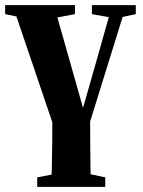

<svg xmlns="http://www.w3.org/2000/svg" viewBox="-22 -493 556 748"><path d="M216 84 27 -473H188L311 -39L286 -19L351 -246L415 -473H470L297 84ZM-2 -438V-473H270V-438L181 -421H80ZM123 235V198L216 180H304L388 198V235ZM336 -438V-473H507V-438L437 -423H420ZM178 235Q179 198 180 155Q181 112 181.5 60Q182 8 182 -55H329Q329 8 329.5 60Q330 112 330.5 155Q331 198 333 235Z"/></svg>

Font: Source Serif 4 36pt
Style: Bold
Weight: 700
Designer: Frank Grießhammer
Foundry: Adobe Systems Incorporated
Version: Version 4.004;hotconv 1.0.116;makeotfexe 2.5.65601